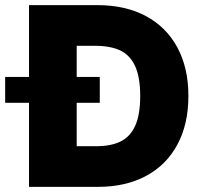

<svg xmlns="http://www.w3.org/2000/svg" viewBox="-65 -727 796 747"><path d="M47.9 0V-327.1H-44.9V-427.7H47.9V-707H314.5Q422.9 -707 502.4 -664.6Q582 -622.1 625 -542.5Q668 -462.9 668 -353.5Q668 -244.1 625.2 -164.6Q582.5 -85 503.2 -42.5Q423.8 0 316.4 0ZM309.6 -158.2Q366.7 -158.2 404.1 -176.5Q441.4 -194.8 460.9 -237.5Q480.5 -280.3 480.5 -353.5Q480.5 -426.8 460.7 -469.7Q440.9 -512.7 402.6 -530.8Q364.3 -548.8 304.7 -548.8H233.4V-427.7H323.2V-327.1H233.4V-158.2Z"/></svg>

Font: Pretendard JP Black
Style: Regular
Weight: 900
Designer: Base glyphs from Inter by Rasmus Andersson; Hangeul glyphs from Noto Sans CJK(Source Han Sans) by Jang Soo-young and Kan
Foundry: Kil Hyung-jin
Version: Version 1.309